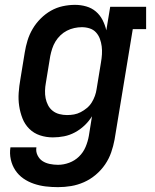

<svg xmlns="http://www.w3.org/2000/svg" viewBox="-20 -558 640 791"><path d="M219 213Q193 213 168 210Q143 207 119.5 199Q96 191 76.5 177.5Q57 164 43.5 144Q30 124 24.5 99Q19 74 23 49H130Q127 66 134.5 81.5Q142 97 155 105.5Q168 114 185 117.5Q202 121 219 121Q242 121 265 112.5Q288 104 305.5 87Q323 70 332.5 47.5Q342 25 346 2L359 -79Q346 -58 328 -41Q310 -24 288.5 -12.5Q267 -1 244 3.5Q221 8 198 8Q170 8 144.5 -0.5Q119 -9 100.5 -27.5Q82 -46 72.5 -70.5Q63 -95 59 -121.5Q55 -148 57 -176Q59 -204 64 -232L82 -342Q86 -367 93.5 -391.5Q101 -416 114.5 -439Q128 -462 147.5 -481.5Q167 -501 190 -514Q213 -527 238.5 -532.5Q264 -538 289 -538Q313 -538 335.5 -531.5Q358 -525 375 -510.5Q392 -496 402.5 -475.5Q413 -455 418 -433L434 -530H582V-438H527L452 17Q447 44 438 70Q429 96 413 119.5Q397 143 374.5 162Q352 181 326 192.5Q300 204 273 208.5Q246 213 219 213ZM256 -84Q271 -84 285 -86.5Q299 -89 312.5 -96Q326 -103 338 -113Q350 -123 358 -136Q366 -149 371 -163Q376 -177 378 -191L396 -301Q399 -318 400 -334.5Q401 -351 399 -367Q397 -383 391.5 -398Q386 -413 375.5 -424.5Q365 -436 349.5 -441Q334 -446 317 -446Q302 -446 286 -442.5Q270 -439 255.5 -431.5Q241 -424 229 -412.5Q217 -401 208.5 -387Q200 -373 195 -357.5Q190 -342 187 -327L169 -217Q166 -201 165.5 -184.5Q165 -168 168 -153Q171 -138 178 -124.5Q185 -111 197 -101.5Q209 -92 224.5 -88Q240 -84 256 -84Q256 -84 256 -84Q256 -84 256 -84Z"/></svg>

Font: Iosevka Curly Slab SmBdExObl
Style: Regular
Weight: 600
Width: 7
Italic angle: -9°
Monospace: yes
Designer: Belleve Invis
Foundry: Belleve Invis
Version: Version 11.1.0; ttfautohint (v1.8.3)